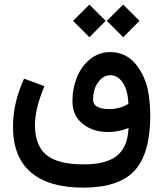

<svg xmlns="http://www.w3.org/2000/svg" viewBox="-20 -610 729 858"><path d="M651.4 -93.8Q651.4 76.7 581.3 152.6Q511.2 228.5 352.1 228.5Q198.2 228.5 118.2 160.2Q38.1 91.8 38.1 -43Q38.1 -147.5 84 -250L87.4 -258.3L96.2 -255.4L168.9 -228.5L178.2 -225.1L174.8 -215.3Q136.2 -121.6 136.2 -51.3Q136.2 39.1 186.5 81.8Q236.8 124.5 354 124.5Q398.9 124.5 432.6 116.9Q466.3 109.4 488.5 95.9Q510.7 82.5 525.1 61.8Q539.6 41 546.1 17.1Q552.7 -6.8 554.7 -38.1Q511.2 -20 462.4 -20Q395.5 -20 349.6 -56.6Q303.7 -93.3 303.7 -158.2Q303.7 -215.3 324 -265.1Q344.2 -314.9 383.5 -346.2Q422.9 -377.4 472.7 -377.4Q505.9 -377.4 534.4 -364.3Q563 -351.1 583 -327.6Q603 -304.2 617.2 -275.9Q631.3 -247.6 639.6 -214.4Q645 -191.9 648.2 -156.5Q651.4 -121.1 651.4 -93.8ZM396 -165Q396 -122.6 468.3 -122.6Q516.1 -122.6 553.7 -146Q552.7 -181.6 543.2 -210.4Q533.7 -239.3 515.4 -256.6Q497.1 -273.9 473.1 -273.9Q442.4 -273.9 419.2 -243.2Q396 -212.4 396 -165ZM533.2 -586.9 600.6 -519.5 603.5 -516.6 600.6 -514.2 533.2 -446.3 530.3 -443.8 527.8 -446.3 460 -514.2 457.5 -516.6 460 -519.5 527.8 -586.9 530.3 -589.8ZM382.3 -586.9 449.7 -519.5 452.6 -516.6 449.7 -514.2 382.3 -446.3 379.4 -443.8 377 -446.3 309.1 -514.2 306.6 -516.6 309.1 -519.5 377 -586.9 379.4 -589.8Z"/></svg>

Font: Samim FD-WOL
Style: Medium-FD-WOL
Weight: 500
Foundry: DejaVu fonts team - Redesigned by Saber Rastikerdar
Version: Version 4.0.0